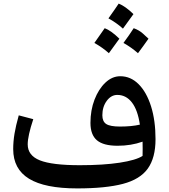

<svg xmlns="http://www.w3.org/2000/svg" viewBox="-20 -1051 947 1079"><path d="M781.2 -174.8Q782.2 -211.9 781.2 -254.9Q716.8 -231.9 640.6 -231.9Q561 -231.9 524.7 -262.7Q488.3 -293.5 488.3 -360.4Q488.3 -431.6 511.2 -491.2Q534.2 -550.8 572.3 -586.7Q610.4 -622.6 655.8 -622.6Q714.4 -622.6 759 -577.9Q803.7 -533.2 828.9 -453.4Q854 -373.5 854 -268.6Q854 -164.1 810.5 -103.5Q767.1 -43 670.4 -17.6Q573.7 7.8 414.1 7.8Q231.9 7.8 143.1 -46.6Q54.2 -101.1 54.2 -212.9Q54.2 -255.4 61.5 -299.6Q68.8 -343.8 85.4 -402.8L167 -381.3Q135.7 -287.1 135.7 -239.7Q135.7 -177.2 204.1 -149.9Q272.5 -122.6 428.7 -122.6Q560.5 -122.6 652.6 -136.7Q744.6 -150.9 781.2 -174.8ZM766.1 -350.6Q753.9 -433.1 721.2 -475.3Q688.5 -517.6 639.2 -517.6Q604.5 -517.6 579.8 -484.1Q555.2 -450.7 555.2 -403.3Q555.2 -368.2 577.1 -354Q599.1 -339.8 654.3 -339.8Q720.2 -339.8 766.1 -350.6ZM673.8 -809.6Q708.5 -856.9 731.4 -892.6Q762.2 -881.3 783 -862.5Q803.7 -843.8 814.5 -833.5Q799.8 -813 785.2 -792.5Q770.5 -772 755.4 -752Q717.3 -785.6 673.8 -809.6ZM510.3 -809.6Q560.1 -880.9 568.4 -892.6Q604 -879.4 650.9 -833.5Q612.8 -779.8 591.8 -752Q556.2 -784.2 510.3 -809.6ZM589.4 -947.8Q631.8 -1007.3 647 -1030.8Q685.1 -1015.6 730 -971.7L670.9 -890.1Q635.3 -922.4 589.4 -947.8Z"/></svg>

Font: Pinar-DS1-FD SemiBold
Style: Regular
Weight: 600
Designer: Amin Abedi
Version: Version 3.000